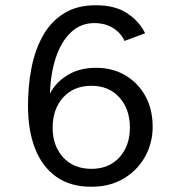

<svg xmlns="http://www.w3.org/2000/svg" viewBox="-20 -700 672 732"><path d="M327.9 12Q248.5 12 194.7 -26Q140.9 -64.1 113.8 -133.4Q86.7 -202.7 86.7 -296.6Q86.7 -371.5 99.9 -440.3Q113.2 -509.1 143.3 -563.2Q173.4 -617.3 223.2 -648.6Q272.9 -680 345.2 -680Q419.3 -680 465.4 -649.1Q511.6 -618.1 533.2 -573.2L454.7 -543.9Q441.1 -574.6 410.8 -593.3Q380.4 -612 339.8 -612Q287.7 -612 250.7 -577Q213.7 -542.1 193.3 -481.5Q172.9 -420.9 170.5 -343.1Q191.9 -385.3 237.1 -413.4Q282.4 -441.5 346.4 -441.5Q409.1 -441.5 457.6 -413Q506 -384.5 534 -334.2Q562 -283.8 562 -216.4Q562 -155.1 533.3 -103.1Q504.5 -51.2 452.1 -19.6Q399.6 12 327.9 12ZM328.3 -56.3Q395.2 -56.3 435.2 -100.1Q475.2 -143.9 475.2 -213.1Q475.2 -284.4 435.2 -328.6Q395.2 -372.9 328.8 -372.9Q261.1 -372.9 220.9 -328.6Q180.7 -284.2 180.7 -213.1Q180.7 -143.9 220.7 -100.1Q260.8 -56.3 328.3 -56.3Z"/></svg>

Font: Atkinson Hyperlegible Mono ExtraLight
Style: Regular
Weight: 200
Monospace: yes
Designer: Elliott Scott, Megan Eiswerth, Linus Boman, Theodore Petrosky, Letters from Sweden
Foundry: Applied Design Works, Letters from Sweden
Version: Version 2.001